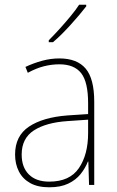

<svg xmlns="http://www.w3.org/2000/svg" viewBox="-20 -785 498 815"><path d="M232 -537Q307 -537 343.5 -494Q380 -451 380 -353V0H358L355 -99H353Q342 -71 322 -46Q302 -21 269.5 -5.5Q237 10 189 10Q140 10 108 -8Q76 -26 60 -57.5Q44 -89 44 -129Q44 -208 103 -247.5Q162 -287 266 -295L354 -301V-347Q354 -437 324.5 -474.5Q295 -512 232 -512Q200 -512 167.5 -504Q135 -496 98 -476L88 -501Q122 -517 158.5 -527Q195 -537 232 -537ZM267 -271Q176 -265 124 -231.5Q72 -198 72 -129Q72 -75 102.5 -44.5Q133 -14 189 -14Q276 -14 315 -71.5Q354 -129 354 -220V-277ZM346 -758Q333 -741 316 -721Q299 -701 280.5 -680.5Q262 -660 243 -641Q224 -622 205 -606H187V-614Q210 -637 233.5 -663Q257 -689 279 -715.5Q301 -742 316 -765H346Z"/></svg>

Font: Noto Sans Khmer SemiCondensed Thin
Style: Regular
Weight: 250
Width: 4
Designer: Danh Hong and the Monotype Design Team
Foundry: Monotype Imaging Inc.
Version: Version 2.004